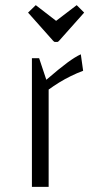

<svg xmlns="http://www.w3.org/2000/svg" viewBox="-20 -726 361 746"><path d="M132 -500 160 -416Q211 -460 241.5 -482.5Q272 -505 294 -515L303 -451Q279 -442 255.5 -430.5Q232 -419 210 -405.5Q188 -392 169 -378V0H104V-500ZM119 -706 198 -645 278 -706 307 -677 210 -568Q206 -563 202 -563H194Q190 -563 186 -568L89 -677Z"/></svg>

Font: Changa ExtraLight
Style: Regular
Weight: 250
Designer: Eduardo Rodriguez Tunni
Foundry: Eduardo Rodriguez Tunni
Version: Version 3.002; ttfautohint (v1.8.2)